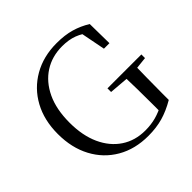

<svg xmlns="http://www.w3.org/2000/svg" viewBox="-189 -924 1119 1119"><g transform="rotate(-45 370.5 -364.5)"><path d="M422 16.1Q312.7 16.1 230.2 -31.8Q147.7 -79.7 102.1 -165.5Q56.4 -251.2 56.4 -364.9Q56.4 -478.8 103.1 -564Q149.7 -649.1 233.3 -697Q316.9 -744.9 425.9 -744.9Q493.3 -744.9 544.3 -730.1Q595.3 -715.3 641.3 -686.9L643.6 -526.8H598.2L564.3 -700.3L615.7 -680.4V-643.1Q572.3 -678.3 531.2 -693.8Q490.1 -709.3 436 -709.3Q352.6 -709.3 288.6 -668.4Q224.6 -627.5 188 -550.5Q151.5 -473.5 151.5 -363.7Q151.5 -257.5 186.6 -180.2Q221.8 -103 284.9 -60.9Q348 -18.8 431.6 -18.8Q479.4 -18.8 520.4 -29.9Q561.5 -41.1 603.9 -64.5L570 -35.9V-100.8Q570 -164.1 569 -225.1Q568 -286.2 566 -348.8H657.4Q656.4 -291.7 655.3 -231.6Q654.2 -171.4 654.2 -99.7V-48.4Q596.2 -14.4 542.2 0.8Q488.3 16.1 422 16.1ZM449.2 -318.8V-348.8H728.7V-318.8L620.1 -307.3H589Z"/></g></svg>

Font: Noto Serif KR ExtraLight
Style: Regular
Weight: 200
Designer: Ryoko NISHIZUKA 西塚涼子 (kana & ideographs); Frank Grießhammer (Latin, Greek & Cyrillic); Wenlong ZHANG 张文龙 (bopomofo); San
Foundry: Adobe
Version: Version 2.002-H1;hotconv 1.1.0;makeotfexe 2.6.0